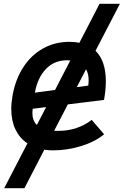

<svg xmlns="http://www.w3.org/2000/svg" viewBox="-20 -778 648 1005"><path d="M212 5.5 108 207H2L123.5 -27.5Q83 -54.5 61 -100.2Q39 -146 39 -208Q39 -240.5 46 -280Q61.5 -364 102.5 -427Q143.5 -490 205.5 -524.5Q267.5 -559 343.5 -559Q372.5 -559 395.5 -554L501 -758H607.5L480 -512Q534 -459.5 534 -352.5Q534 -307 524.5 -255L335 -231.5L263.5 -93.5Q270.5 -93 286 -93Q337.5 -93 382 -108.5Q426.5 -124 460 -150.5L525 -75Q476 -35 403.2 -13Q330.5 9 258 9Q233 9 212 5.5ZM444 -358Q444 -391.5 430.5 -415.5L382 -322L442 -330Q444 -343.5 444 -358ZM149.5 -187Q149.5 -146.5 173 -124L221.5 -217.5L151 -208.5Q149.5 -197.5 149.5 -187ZM268 -307 348 -461.5Q337 -462.5 331 -462.5Q263.5 -462.5 220 -416.5Q176.5 -370.5 162.5 -293Z"/></svg>

Font: JuliaMono SemiBoldItalic
Style: Regular
Weight: 600
Italic angle: -9°
Monospace: yes
Designer: cormullion
Foundry: corm
Version: Version 0.049; ttfautohint (v1.8.4)